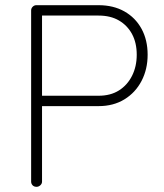

<svg xmlns="http://www.w3.org/2000/svg" viewBox="-20 -720 634 740"><path d="M360 -700Q417 -700 459.5 -676Q502 -652 525.5 -609Q549 -566 549 -509Q549 -453 525.5 -408Q502 -363 459.5 -337Q417 -311 360 -311H138L142 -318V-20Q142 -12 135.5 -6Q129 0 121 0Q111 0 105.5 -6Q100 -12 100 -20V-680Q100 -688 106 -694Q112 -700 120 -700ZM360 -351Q406 -351 438.5 -371.5Q471 -392 489 -428Q507 -464 507 -509Q507 -555 489 -588.5Q471 -622 438.5 -641Q406 -660 360 -660H139L142 -665V-348L138 -351Z"/></svg>

Font: Quicksand Light Light
Style: Regular
Weight: 300
Version: Version 3.006